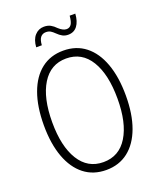

<svg xmlns="http://www.w3.org/2000/svg" viewBox="-165 -1005 930 1122"><g transform="rotate(-20 300.0 -444.5)"><path d="M300 16Q220 16 163 -28.5Q106 -73 75.5 -156Q45 -239 45 -354Q45 -470 75.5 -553.5Q106 -637 163 -681.5Q220 -726 300 -726Q380 -726 437 -681.5Q494 -637 524.5 -553.5Q555 -470 555 -354Q555 -239 524.5 -156Q494 -73 437 -28.5Q380 16 300 16ZM300 -33Q398 -33 450.5 -118.5Q503 -204 503 -354Q503 -505 450.5 -591Q398 -677 300 -677Q203 -677 150 -591Q97 -505 97 -354Q97 -204 150 -118.5Q203 -33 300 -33ZM361 -803Q341 -803 325.5 -811.5Q310 -820 295 -835Q282 -848 270.5 -855Q259 -862 242 -862Q221 -862 208.5 -847Q196 -832 194 -798H159Q162 -845 185 -870.5Q208 -896 242 -896Q266 -896 283 -886.5Q300 -877 315 -861Q341 -837 363 -837Q382 -837 392.5 -852.5Q403 -868 406 -905H441Q438 -857 417.5 -830Q397 -803 361 -803Z"/></g></svg>

Font: Geist Mono ExtraLight
Style: Regular
Weight: 200
Monospace: yes
Designer: Basement.studio, Andrés Briganti, Mateo Zaragoza
Foundry: Basement.studio, Vercel, Andrés Briganti, Guido Ferreyra, Mateo Zaragoza
Version: Version 1.500; ttfautohint (v1.8.4.7-5d5b)